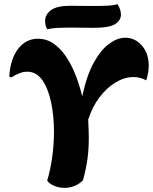

<svg xmlns="http://www.w3.org/2000/svg" viewBox="-20 -908 742 932"><path d="M294 4Q266 4 243 -6Q220 -16 209 -31Q225 -84 233.5 -146Q242 -208 242 -269Q242 -345 228 -411.5Q214 -478 185.5 -519Q157 -560 112 -560Q78 -560 35 -532L25 -536Q30 -622 68 -671Q106 -720 164 -720Q206 -720 240.5 -696Q275 -672 301.5 -632Q328 -592 347.5 -542Q367 -492 379 -440Q401 -543 436 -605.5Q471 -668 511 -696.5Q551 -725 588 -725Q635 -725 668.5 -687Q702 -649 702 -589Q702 -556 690 -518Q661 -534 628 -534Q585 -534 542 -508.5Q499 -483 463.5 -436.5Q428 -390 408 -327Q411 -275 411 -237Q411 -185 405 -139.5Q399 -94 383 -33Q364 -14 340.5 -5Q317 4 294 4ZM209 -766Q203 -777 201 -787Q199 -797 199 -806Q199 -838 228 -859Q257 -880 321 -880Q332 -880 365 -879.5Q398 -879 434 -879Q471 -879 502.5 -880.5Q534 -882 550 -888Q567 -863 567 -837Q567 -809 539 -791Q511 -773 434 -773Q420 -773 389 -773.5Q358 -774 329 -774Q289 -774 259 -772.5Q229 -771 209 -766Z"/></svg>

Font: Agbalumo
Style: Regular
Weight: 400
Designer: Raphael Alegbeleye
Foundry: Sorkin Type Co.
Version: Version 1.000; ttfautohint (v1.8.4)